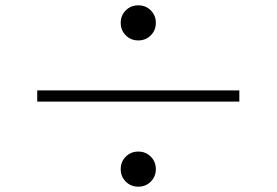

<svg xmlns="http://www.w3.org/2000/svg" viewBox="-20 -729 1040 722"><path d="M434 -643Q434 -671 453 -690Q472 -709 500 -709Q528 -709 547 -690Q566 -671 566 -643Q566 -615 547 -596Q528 -577 500 -577Q472 -577 453 -596Q434 -615 434 -643ZM880 -347H120V-389H880ZM434 -93Q434 -121 453 -140Q472 -159 500 -159Q528 -159 547 -140Q566 -121 566 -93Q566 -65 547 -46Q528 -27 500 -27Q472 -27 453 -46Q434 -65 434 -93Z"/></svg>

Font: Noto Serif SC ExtraLight
Style: Regular
Weight: 200
Designer: Ryoko NISHIZUKA 西塚涼子 (kana & ideographs); Frank Grießhammer (Latin, Greek & Cyrillic); Wenlong ZHANG 张文龙 (bopomofo); San
Foundry: Adobe
Version: Version 2.002-H1;hotconv 1.1.0;makeotfexe 2.6.0